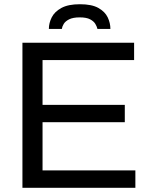

<svg xmlns="http://www.w3.org/2000/svg" viewBox="-20 -888 717 908"><path d="M86.1 0V-686H614.2V-603.9H181.2V-392.2H570.2V-310.2H181.2V-82.1H620.2V0ZM211.1 -751.2Q211.1 -779 224.6 -805.8Q238 -832.6 270.2 -850.3Q302.4 -868 358 -868Q414.2 -868 445.4 -850.3Q476.7 -832.6 489.4 -805.8Q502.1 -779 502.1 -751.2H440.8Q438.4 -762.2 430.9 -774.9Q423.4 -787.5 406.2 -796.6Q389.1 -805.8 357.1 -805.8Q325.1 -805.8 307 -796.6Q288.9 -787.5 281.4 -774.9Q273.8 -762.2 272.4 -751.2Z"/></svg>

Font: Archivo Variable SemiBold
Style: Regular
Weight: 600
Designer: Hector Gatti
Foundry: Omnibus-Type
Version: Version 2.001